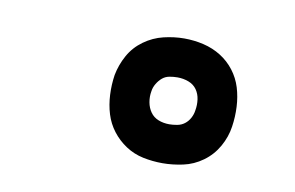

<svg xmlns="http://www.w3.org/2000/svg" viewBox="-41 -845 582 379"><g transform="rotate(10 250.0 -655.0)"><path d="M302 -530Q282 -530 263 -534Q244 -538 228 -548.5Q212 -559 200.5 -574Q189 -589 183.5 -607Q178 -625 177 -645Q176 -665 179 -685Q183 -706 193.5 -725Q204 -744 222 -757Q240 -770 261 -775Q282 -780 302 -780Q322 -780 341 -775.5Q360 -771 376 -761Q392 -751 403.5 -736Q415 -721 420.5 -703Q426 -685 427 -665Q428 -645 425 -625Q422 -604 411 -584.5Q400 -565 382 -552Q364 -539 343 -534.5Q322 -530 302 -530ZM302 -608Q309 -608 317.5 -609.5Q326 -611 332.5 -616Q339 -621 343 -628.5Q347 -636 348 -644Q350 -655 348.5 -666Q347 -677 341 -685.5Q335 -694 324.5 -698Q314 -702 302 -702Q294 -702 286 -700.5Q278 -699 272 -694Q266 -689 261.5 -681.5Q257 -674 256 -666Q254 -655 256 -644Q258 -633 264 -624.5Q270 -616 280 -612Q290 -608 302 -608Z"/></g></svg>

Font: Iosevka Web
Style: Bold Italic
Weight: 700
Italic angle: -9°
Monospace: yes
Designer: Belleve Invis
Foundry: Belleve Invis
Version: Version 28.0.3; ttfautohint (v1.8.3)